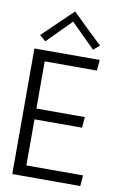

<svg xmlns="http://www.w3.org/2000/svg" viewBox="-101 -996 678 1054"><g transform="rotate(10 238.0 -469.5)"><path d="M404 -640H113V-377H383L378 -317H113V-60H429L424 0H45V-700H409ZM363 -749 229 -882 97 -749 63 -778 230 -939Q276 -893 302.5 -868Q329 -843 359.5 -813.5Q390 -784 397 -778Z"/></g></svg>

Font: Antic
Style: Regular
Weight: 400
Designer: Santiago Orozco
Foundry: Typemade
Version: Version 1.0012